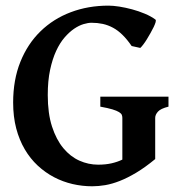

<svg xmlns="http://www.w3.org/2000/svg" viewBox="-20 -650 642 685"><path d="M534.7 -580.1Q537.1 -578.1 535.2 -571Q533.2 -564 528.6 -554.2Q523.9 -544.4 517.3 -532.7Q510.7 -521 504.2 -510.3Q497.6 -499.5 491.2 -491.2Q484.9 -482.9 480.5 -479L449.7 -485.8Q433.6 -509.3 417.2 -525.4Q400.9 -541.5 383.3 -551Q365.7 -560.5 346.7 -564.7Q327.6 -568.8 306.6 -568.8Q294.4 -568.8 278.1 -564Q261.7 -559.1 244.4 -547.4Q227.1 -535.6 210.2 -516.1Q193.4 -496.6 180.2 -468Q167 -439.5 158.7 -400.6Q150.4 -361.8 150.4 -311Q150.4 -245.6 165.5 -198.7Q180.7 -151.9 205.8 -121.6Q231 -91.3 263.2 -76.9Q295.4 -62.5 330.1 -62.5Q356.9 -62.5 378.2 -67.4Q399.4 -72.3 416.5 -80.6V-229.5Q416.5 -234.9 414.6 -240Q412.6 -245.1 404.8 -250Q397 -254.9 381.1 -259.8Q365.2 -264.6 337.9 -269.5V-305.2H581.1V-269.5Q553.2 -262.7 543.5 -251.7Q533.7 -240.7 533.7 -229.5V-82.5Q497.6 -52.7 466.1 -33.9Q434.6 -15.1 407.2 -4.4Q379.9 6.3 355.5 10.5Q331.1 14.6 309.1 14.6Q273.4 14.6 238.8 6.6Q204.1 -1.5 172.9 -17.8Q141.6 -34.2 114.7 -59.1Q87.9 -84 68.4 -117.2Q48.8 -150.4 37.8 -192.1Q26.9 -233.9 26.9 -284.2Q26.9 -365.2 52.7 -429.4Q78.6 -493.7 124.5 -538.3Q170.4 -583 232.4 -606.4Q294.4 -629.9 367.2 -629.9Q383.3 -629.9 405.5 -626.5Q427.7 -623 451.2 -616.7Q474.6 -610.4 496.8 -601.1Q519 -591.8 534.7 -580.1Z"/></svg>

Font: Gentium Basic
Style: Bold
Weight: 700
Designer: J. Victor Gaultney and Annie Olsen
Foundry: SIL International
Version: Version 1.100